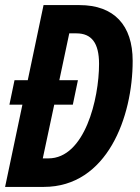

<svg xmlns="http://www.w3.org/2000/svg" viewBox="-22 -734 548 754"><path d="M-2 0H150C399 0 499 -275 499 -495C499 -635 426 -714 290 -714H149L87 -419H35L15 -323H66ZM168 -112H146L191 -323H264L284 -419H211L250 -603H278C337 -603 367 -566 367 -483C367 -346 311 -112 168 -112Z"/></svg>

Font: Noto Sans ExtraCondensed
Style: Bold Italic
Weight: 700
Width: 2
Italic angle: -12°
Designer: Monotype Design Team
Foundry: Monotype Imaging Inc.
Version: Version 2.013